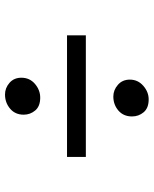

<svg xmlns="http://www.w3.org/2000/svg" viewBox="50 -672 570 709"><g transform="rotate(90 334.5 -317.0)"><path d="M336 -451Q312 -451 292.8 -467.8Q273.5 -484.5 273.5 -512Q273.5 -541.5 296.2 -561.5Q319 -581.5 346.5 -581.5Q378.5 -581.5 394 -563Q409.5 -544.5 409.5 -520Q409.5 -488.5 387.8 -469.8Q366 -451 336 -451ZM559 -349.5V-280H110V-349.5ZM266.5 -111.5Q266.5 -142 289.2 -161.5Q312 -181 340 -181Q372 -181 387.5 -162.5Q403 -144 403 -120Q403 -88.5 380.8 -69.8Q358.5 -51 328.5 -51Q304.5 -51 285.5 -67.5Q266.5 -84 266.5 -111.5Z"/></g></svg>

Font: Merriweather 36pt
Style: Regular
Weight: 400
Designer: Eben Sorkin
Foundry: Eben Sorkin
Version: Version 2.100